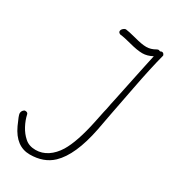

<svg xmlns="http://www.w3.org/2000/svg" viewBox="-298 -1082 1066 1207"><g transform="rotate(30 235.0 -479.0)"><path d="M-36 -103Q-65 -166 -65 -179Q-65 -192 -57.5 -201.5Q-50 -211 -42 -211Q-24 -211 -21 -198Q-13 -160 7.5 -121.5Q28 -83 58 -57Q88 -30 136 -30Q182 -30 221.5 -56Q261 -82 290 -129Q338 -208 372 -371L389 -453Q395 -474 402 -515L409 -547Q423 -617 451 -748L470 -838L486 -912Q449 -892 414 -892Q377 -892 321 -907Q266 -922 235 -925Q221 -931 221 -941Q221 -951 229.5 -960Q238 -969 249 -971Q270 -969 328 -954Q382 -939 415 -939Q448 -939 480 -958Q488 -962 493 -962Q495 -962 505 -958Q511 -962 517 -962Q530 -962 535 -945Q506 -835 475 -672L434 -460L411 -337Q370 -130 282 -46Q220 13 119 13Q18 13 -36 -103Z"/></g></svg>

Font: Bad Script
Style: Regular
Weight: 400
Italic angle: -10°
Designer: Roman Shchyukin (Gaslight Type Foundry), Cyreal (Charset Expansion)
Foundry: Gaslight
Version: Version 2.000